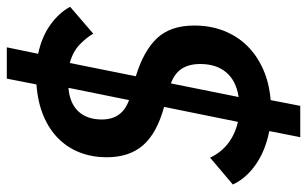

<svg xmlns="http://www.w3.org/2000/svg" viewBox="-189 -631 902 564"><g transform="rotate(-90 262.0 -349.0)"><path d="M159 -9Q102 -20 61 -48.5Q20 -77 2 -116L81 -183Q95 -152 121.5 -131Q148 -110 186 -101L230 -318Q153 -339 117.5 -379.5Q82 -420 82 -487Q82 -528 95.5 -564Q109 -600 136 -627.5Q163 -655 203 -672Q243 -689 296 -693L313 -780H405L386 -688Q437 -677 472 -651.5Q507 -626 524 -594L445 -526Q433 -547 412.5 -566.5Q392 -586 359 -595L320 -401Q395 -378 432 -338.5Q469 -299 469 -229Q469 -182 453.5 -142.5Q438 -103 409.5 -74Q381 -45 340.5 -27Q300 -9 250 -5L233 82H141ZM356 -212Q356 -244 342.5 -265.5Q329 -287 299 -298L259 -99Q306 -106 331 -135Q356 -164 356 -212ZM193 -501Q193 -441 250 -421L286 -599Q240 -595 216.5 -569.5Q193 -544 193 -501Z"/></g></svg>

Font: IBM Plex Sans Condensed SemiBold
Style: Italic
Weight: 600
Width: 3
Italic angle: -11°
Designer: Mike Abbink, Paul van der Laan, Pieter van Rosmalen
Foundry: Bold Monday
Version: Version 1.3